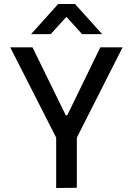

<svg xmlns="http://www.w3.org/2000/svg" viewBox="-20 -936 664 957"><path d="M142 -700 308 -361H315L480 -700H591L363 -250V0L260 1V-250L31 -700ZM270 -916H354L489 -766H389L313 -850H309L233 -766H135Z"/></svg>

Font: Lopes Sans Medium
Style: Regular
Weight: 500
Designer: Gabriel Lam, Diego Maldonado
Foundry: TypeRant, Foresti Design
Version: Version 4.000